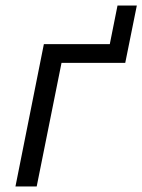

<svg xmlns="http://www.w3.org/2000/svg" viewBox="-20 -676 516 696"><path d="M36 0 139 -516H378L406 -656H476L434 -448H203L113 0Z"/></svg>

Font: Aneliza
Style: Italic
Weight: 400
Italic angle: -11.31°
Designer: Mike Abbink, Paul van der Laan, Pieter van Rosmalen
Foundry: Bold Monday
Version: Version 3.0